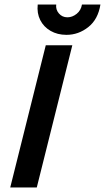

<svg xmlns="http://www.w3.org/2000/svg" viewBox="-20 -824 462 844"><path d="M25 0 181.2 -625H297.9L141.7 0ZM272.2 -670.8Q232.6 -670.8 202.4 -688.2Q172.2 -705.6 156.9 -735.8Q141.7 -766 145.8 -804.2H227.1Q224.3 -781.9 238.9 -764.9Q253.5 -747.9 276.4 -747.9Q297.9 -747.9 317 -763.2Q336.1 -778.5 340.3 -804.2H421.5Q411.1 -738.9 368.1 -704.9Q325 -670.8 272.2 -670.8Z"/></svg>

Font: Afacad SemiBold
Style: Italic
Weight: 600
Italic angle: -14°
Designer: Kristian Moeller
Foundry: Dicotype
Version: Version 1.000